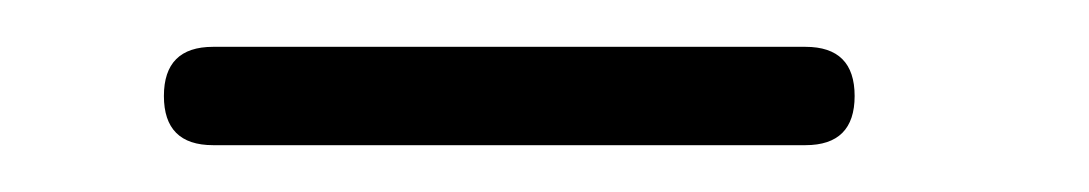

<svg xmlns="http://www.w3.org/2000/svg" viewBox="-20 -20 465 82"><path d="M71 42Q50 42 50 21Q50 0 71 0H324Q345 0 345 21Q345 42 324 42Z"/></svg>

Font: Jura Light
Style: Regular
Weight: 300
Designer: Daniel Johnson, Alexei Vanyashin
Foundry: Daniel Johnson
Version: Version 5.103